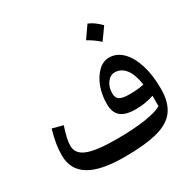

<svg xmlns="http://www.w3.org/2000/svg" viewBox="-192 -1086 1290 1288"><g transform="rotate(-30 453.5 -442.0)"><path d="M781.2 -174.8Q782.2 -211.9 781.2 -254.9Q716.8 -231.9 640.6 -231.9Q561 -231.9 524.7 -262.7Q488.3 -293.5 488.3 -360.4Q488.3 -431.6 511.2 -491.2Q534.2 -550.8 572.3 -586.7Q610.4 -622.6 655.8 -622.6Q714.4 -622.6 759 -577.9Q803.7 -533.2 828.9 -453.4Q854 -373.5 854 -268.6Q854 -164.1 810.5 -103.5Q767.1 -43 670.4 -17.6Q573.7 7.8 414.1 7.8Q231.9 7.8 143.1 -46.6Q54.2 -101.1 54.2 -212.9Q54.2 -255.4 61.5 -299.6Q68.8 -343.8 85.4 -402.8L167 -381.3Q135.7 -287.1 135.7 -239.7Q135.7 -177.2 204.1 -149.9Q272.5 -122.6 428.7 -122.6Q560.5 -122.6 652.6 -136.7Q744.6 -150.9 781.2 -174.8ZM766.1 -350.6Q753.9 -433.1 721.2 -475.3Q688.5 -517.6 639.2 -517.6Q604.5 -517.6 579.8 -484.1Q555.2 -450.7 555.2 -403.3Q555.2 -368.2 577.1 -354Q599.1 -339.8 654.3 -339.8Q720.2 -339.8 766.1 -350.6ZM645.5 -892.1Q668.9 -882.8 691.9 -866.2Q714.8 -849.6 737.3 -826.7Q721.7 -804.2 705.3 -781.5Q689 -758.8 671.9 -735.4Q630.9 -772.9 581.1 -799.8Q597.7 -823.2 613.5 -845.9Q629.4 -868.7 645.5 -892.1Z"/></g></svg>

Font: Pinar DS1 SemiBold
Style: Regular
Weight: 600
Designer: Amin Abedi
Version: Version 3.000